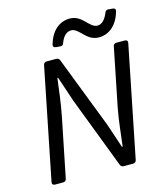

<svg xmlns="http://www.w3.org/2000/svg" viewBox="-118 -898 856 989"><g transform="rotate(-15 309.5 -403.5)"><path d="M336.9 -746.1C380.9 -746.1 399.4 -673.8 467.8 -673.8C523.4 -673.8 568.4 -712.9 586.9 -781.2C589.8 -792 585 -797.9 574.2 -798.8L550.8 -800.8C542 -801.8 536.1 -797.9 532.2 -788.1C518.6 -753.9 499 -734.4 476.6 -734.4C431.6 -734.4 415 -806.6 345.7 -806.6C290 -806.6 246.1 -768.6 226.6 -700.2C223.6 -689.5 229.5 -683.6 240.2 -682.6L263.7 -680.7C272.5 -679.7 278.3 -684.6 281.2 -693.4C293.9 -728.5 314.5 -746.1 336.9 -746.1ZM157.2 -610.4 38.1 -16.6C36.1 -5.9 42 0 52.7 0H95.7C104.5 0 111.3 -4.9 113.3 -13.7L176.8 -328.1C189.5 -391.6 198.2 -462.9 206.1 -527.3H210L254.9 -393.6L400.4 -12.7C403.3 -4.9 410.2 0 418.9 0H468.8C477.5 0 484.4 -4.9 486.3 -13.7L605.5 -607.4C607.4 -618.2 601.6 -624 590.8 -624H546.9C538.1 -624 531.2 -619.1 529.3 -610.4L466.8 -299.8C454.1 -235.4 447.3 -160.2 439.5 -98.6H435.5L391.6 -229.5L244.1 -611.3C241.2 -619.1 234.4 -624 225.6 -624H174.8C166 -624 159.2 -619.1 157.2 -610.4Z"/></g></svg>

Font: Ed Sans Neue
Style: Italic
Weight: 400
Italic angle: -11°
Designer: Stephen Hutchings
Version: Version 1.004;PS 001.004;hotconv 1.0.88;makeotf.lib2.5.64775